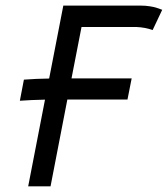

<svg xmlns="http://www.w3.org/2000/svg" viewBox="-20 -655 590 675"><path d="M428.2 -305.2Q428.2 -305.2 226.6 -305.2H216.8L157.7 0H79.1L138.2 -304.7Q88.9 -303.7 49.8 -300.8L64 -375Q108.9 -378.4 152.8 -378.9L202.6 -635.3H475.1Q492.2 -635.3 507.1 -632.8Q522 -630.4 528.6 -628.2Q535.2 -626 550.3 -620.6L516.6 -549.3Q491.7 -558.6 459.5 -560.1H266.6L231.4 -379.4H442.9Z"/></svg>

Font: Fantasque Sans Mono
Style: Italic
Weight: 400
Italic angle: -11°
Monospace: yes
Designer: Jany Belluz
Version: Version 1.8.0 ; ttfautohint (v1.8.2)